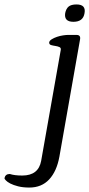

<svg xmlns="http://www.w3.org/2000/svg" viewBox="-118 -645 401 863"><path d="M262 -586Q256 -547 212 -547Q169 -547 175 -586Q179 -606 190.5 -615.5Q202 -625 226 -625Q269 -625 262 -586ZM149 59Q137 125 103 161.5Q69 198 14 198Q-15 198 -36.5 192.5Q-58 187 -71.5 180Q-85 173 -91.5 166Q-98 159 -98 156Q-94 137 -74 137Q-53 144 -18 144Q55 144 67 78L155 -420Q157 -430 149 -433.5Q141 -437 130.5 -438.5Q120 -440 111.5 -442.5Q103 -445 103 -454Q104 -462 114.5 -468.5Q125 -475 138.5 -479.5Q152 -484 165.5 -486Q179 -488 187 -488H226Q245 -488 242 -469Z"/></svg>

Font: Jura
Style: Italic
Weight: 400
Designer: Ed Merritt
Foundry: Ten by Twenty
Version: Version 1.007